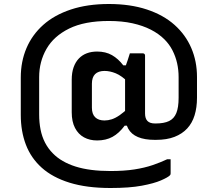

<svg xmlns="http://www.w3.org/2000/svg" viewBox="-20 -761 1090 961"><path d="M525 -741Q632 -741 715 -713.5Q798 -686 853.5 -636.5Q909 -587 937.5 -520.5Q966 -454 966 -376V-272Q966 -223 954 -184Q942 -145 917 -118Q892 -91 853.5 -76Q815 -61 761 -61H754Q704 -61 670.5 -75Q637 -89 621.5 -117.5Q606 -146 606 -189Q606 -213 606 -242.5Q606 -272 606 -303.5Q606 -335 606 -365.5Q606 -396 606 -421Q606 -422 609.5 -432.5Q613 -443 619 -459.5Q625 -476 630 -494H695Q700 -494 703 -491Q706 -488 706 -483Q706 -457 706 -421Q706 -385 706 -344.5Q706 -304 706 -264.5Q706 -225 706 -193Q706 -168 718 -155.5Q730 -143 756 -143H759Q801 -143 826 -155Q851 -167 862.5 -195Q874 -223 874 -272V-375Q874 -411 866.5 -444.5Q859 -478 843.5 -508.5Q828 -539 803 -564Q775 -592 735 -612.5Q695 -633 643 -644.5Q591 -656 525 -656Q403 -656 326 -618Q249 -580 212.5 -516Q176 -452 176 -375V-188Q176 -148 183 -112.5Q190 -77 205.5 -47Q221 -17 245 7Q287 50 358 72.5Q429 95 533 95Q602 95 653 87Q704 79 743.5 65.5Q783 52 817 36H834V107Q834 111 833 113Q832 115 830 117Q820 127 785.5 142Q751 157 689.5 168.5Q628 180 533 180Q414 180 328.5 153.5Q243 127 189 78.5Q135 30 109.5 -37Q84 -104 84 -186V-373Q84 -453 112.5 -520Q141 -587 196.5 -636.5Q252 -686 335 -713.5Q418 -741 525 -741ZM466 -58Q429 -58 400.5 -73.5Q372 -89 355.5 -120.5Q339 -152 339 -199V-362Q339 -398 348.5 -424.5Q358 -451 375 -468.5Q392 -486 415 -494.5Q438 -503 466 -503Q509 -503 540.5 -485Q572 -467 597 -434H630L626 -346Q589 -382 559.5 -394Q530 -406 503 -406Q488 -406 476 -402Q464 -398 456 -390Q448 -382 444 -370Q440 -358 440 -342V-222Q440 -190 456.5 -174Q473 -158 503 -158Q521 -158 539.5 -164Q558 -170 579 -184.5Q600 -199 626 -224L636 -132H604Q576 -94 543 -76Q510 -58 466 -58Z"/></svg>

Font: Recursive Medium
Style: Regular
Weight: 500
Version: Version 1.085